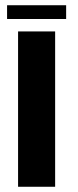

<svg xmlns="http://www.w3.org/2000/svg" viewBox="-20 -713 297 733"><path d="M7 -640.5H232.5V-693H7ZM49 0H190.5V-593H49Z"/></svg>

Font: Anybody Thin SemiBold
Style: Regular
Weight: 600
Version: Version 1.113;gftools[0.9.25]